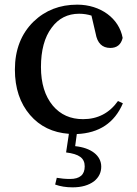

<svg xmlns="http://www.w3.org/2000/svg" viewBox="-20 -561 587 825"><path d="M292 244C331 244 361 235 384 218C405 201 415 180 415 155C415 107 371 74 303 67L310 15C406 11 472 -33 508 -117L487 -127C450 -75 400 -49 337 -49C283 -49 240 -68 207 -107C173 -148 156 -203 156 -273C156 -344 171 -401 202 -442C231 -482 271 -502 320 -502C339 -502 357 -499 373 -494L391 -417C398 -376 419 -355 454 -355C482 -355 500 -369 507 -398C492 -482 412 -541 312 -541C237 -541 175 -517 124 -468C71 -416 44 -347 44 -262C44 -182 66 -117 109 -67C151 -18 207 9 276 14L264 94C320 101 344 118 344 154C344 190 323 208 281 208C260 208 241 206 224 203L217 232C239 240 264 244 292 244Z"/></svg>

Font: AllPunType SemiBold
Style: Regular
Weight: 600
Version: 1.0